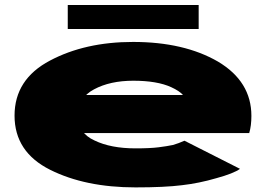

<svg xmlns="http://www.w3.org/2000/svg" viewBox="-20 -766 1114 792"><path d="M539 7V-154Q437 -154 370 -186.5Q302 -217 302 -288Q302 -363 368 -397.5Q434 -433 530 -433Q628 -433 686 -406.5Q720 -391 735 -374H278V-217H1008Q1017 -247 1017 -288Q1017 -430 879 -512Q739 -593 529 -593Q331 -593 186 -516Q40 -439 40 -289Q40 -139 187 -65.5Q332 7 539 7ZM539 -154V7Q659 7 730.5 -2Q801 -10 872.5 -31Q944 -50.5 970 -69.5L741 -185.5Q716 -174.5 693.5 -168Q670 -163 634.5 -158.5Q600 -154 539 -154ZM259.5 -646.5H799.5V-745.5H259.5Z"/></svg>

Font: Anybody ExtraExpanded Black
Style: Regular
Weight: 900
Width: 8
Version: Version 1.113;gftools[0.9.25]